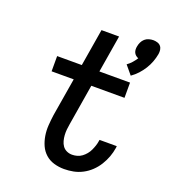

<svg xmlns="http://www.w3.org/2000/svg" viewBox="-142 -883 884 995"><g transform="rotate(20 300.0 -385.0)"><path d="M485 -565 445 -613Q459 -623 470.5 -636Q482 -649 491 -663Q483 -666 476.5 -671.5Q470 -677 466.5 -684.5Q463 -692 462.5 -701Q462 -710 464 -719Q466 -731 471.5 -742.5Q477 -754 486.5 -762.5Q496 -771 508.5 -774.5Q521 -778 533 -778Q544 -778 555.5 -774.5Q567 -771 574 -762.5Q581 -754 582.5 -742.5Q584 -731 582 -719Q578 -697 570 -675.5Q562 -654 549.5 -634Q537 -614 521 -596.5Q505 -579 485 -565ZM325 8Q296 8 269 0Q242 -8 222 -26Q202 -44 191 -68.5Q180 -93 175.5 -121Q171 -149 173 -178Q175 -207 179 -236L214 -446H92V-530H228L262 -735H359L325 -530H494V-446H311L274 -222Q271 -206 269.5 -190Q268 -174 269 -158.5Q270 -143 274 -128Q278 -113 286.5 -101Q295 -89 309 -82.5Q323 -76 339 -76Q353 -76 367 -80Q381 -84 392.5 -92.5Q404 -101 413.5 -112.5Q423 -124 429 -137Q435 -150 439.5 -163.5Q444 -177 446 -191Q446 -192 446.5 -193.5Q447 -195 447 -197H542Q542 -194 541.5 -191.5Q541 -189 541 -187Q537 -161 528 -136.5Q519 -112 504.5 -88.5Q490 -65 470 -46Q450 -27 426 -14.5Q402 -2 376.5 3Q351 8 325 8Z"/></g></svg>

Font: Iosevka Curly MdExObl
Style: Regular
Weight: 500
Width: 7
Italic angle: -9°
Monospace: yes
Designer: Belleve Invis
Foundry: Belleve Invis
Version: Version 11.1.0; ttfautohint (v1.8.3)